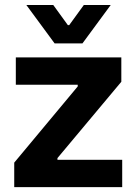

<svg xmlns="http://www.w3.org/2000/svg" viewBox="-20 -764 557 784"><path d="M475.4 -430.1 447.7 -418.1H44.6V-529.7H475.4ZM38.1 -99.9 73.8 -111.6H479V0H38.1ZM475.4 -430.1 187.1 -85.6 38.1 -99.9 326.6 -446.1ZM313.7 -429.1V-400.2H297.4V-429.1ZM214.6 -132.6V-103.8H191.2V-132.6ZM203 -586.8H259.9V-661.4H257.1L197.5 -743.6H87.6ZM322.3 -743.6 262.6 -661.4H259.9V-586.8H316.7L432.1 -743.6Z"/></svg>

Font: Wand UI Pro
Style: Regular
Weight: 400
Designer: Andreas Faust
Version: Version 1.003;FEAKit 1.0